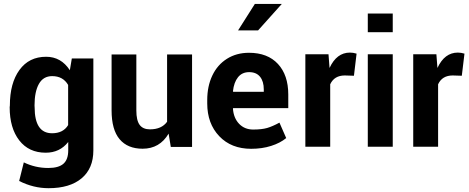

<svg xmlns="http://www.w3.org/2000/svg" viewBox="-20 -755 2412 988"><path d="M217.3 -462.9Q294.4 -462.9 339.4 -393.6L349.6 -454.1H460.4V19Q460.4 111.8 399.9 162.6Q339.4 213.4 230 213.4Q151.9 213.4 78.6 176.3L102.5 80.6Q161.6 109.4 228.5 109.4Q281.7 109.4 306.4 87.6Q331.1 65.9 331.1 18.6V-24.4Q287.6 30.8 215.3 30.8Q128.4 30.8 79.1 -32.7Q29.8 -96.2 29.8 -203.1L30.8 -212.4Q30.8 -327.1 80.1 -395Q129.4 -462.9 217.3 -462.9ZM248 -69.3Q305.2 -69.3 330.6 -111.3V-317.9Q304.2 -363.3 248.5 -363.3Q202.6 -363.3 180.2 -323.2Q157.7 -283.2 157.7 -212.4L158.2 -203.1Q158.2 -69.3 248 -69.3Z M713.9 10.3Q636.7 10.3 595.5 -38.6Q554.2 -87.4 554.2 -187.5V-474.6H681.6V-186.5Q681.6 -135.3 698.7 -112.3Q715.8 -89.4 751.5 -89.4Q811.5 -89.4 839.8 -128.4V-474.6H968.3V1H858.9L847.7 -67.4Q801.8 10.3 713.9 10.3Z M1337.4 -294.4Q1337.4 -336.4 1318.1 -360.1Q1298.8 -383.8 1262.2 -383.8Q1225.6 -383.8 1204.6 -357.4Q1183.6 -331.1 1178.7 -285.2L1180.2 -282.7H1337.4ZM1272.5 10.7Q1169.9 10.7 1108.2 -54.2Q1046.4 -119.1 1046.4 -222.7V-240.2Q1046.4 -311 1072.5 -366.2Q1098.6 -421.4 1147.7 -452.4Q1196.8 -483.4 1261.2 -483.4Q1356.9 -483.4 1410.2 -426Q1463.4 -368.7 1463.4 -268.6V-198.7H1179.7L1178.7 -195.8Q1182.1 -147.5 1210.4 -117.9Q1238.8 -88.4 1282.7 -88.4Q1326.7 -88.4 1354.5 -96.4Q1382.3 -104.5 1418 -124L1452.6 -44.9V-44.4Q1421.9 -19 1375.2 -4.2Q1328.6 10.7 1272.5 10.7ZM1205.1 -598.6 1291.5 -734.9H1430.2L1308.1 -598.6Z M1679.2 0H1551.3V-475.6H1670.4L1675.8 -405.3Q1712.4 -484.4 1780.8 -484.4Q1797.4 -484.4 1814.9 -479L1801.3 -365.2L1754.4 -366.7Q1700.2 -366.7 1679.2 -321.3Z M2001 -475.6V0H1872.6V-475.6ZM2001 -685.5V-589.4H1872.6V-685.5Z M2234.4 0H2106.4V-475.6H2225.6L2231 -405.3Q2267.6 -484.4 2335.9 -484.4Q2352.5 -484.4 2370.1 -479L2356.4 -365.2L2309.6 -366.7Q2255.4 -366.7 2234.4 -321.3Z"/></svg>

Font: Yantramanav
Style: Bold
Weight: 700
Version: Version 1.001;PS 1.0;hotconv 1.0.72;makeotf.lib2.5.5900; ttf